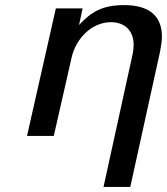

<svg xmlns="http://www.w3.org/2000/svg" viewBox="-20 -533 655 753"><path d="M86 0H191L261 -308C278 -382 340 -446 415 -446C471 -446 504 -411 504 -358C504 -347 503 -334 500 -320L386 200H491L608 -332C612 -354 615 -373 615 -390C615 -471 564 -513 467 -513C378 -513 336 -484 290 -435L304 -500H199Z"/></svg>

Font: Perun Medium Italic
Style: Regular
Weight: 500
Italic angle: -12°
Foundry: Copyright (c) Stefan Peev, Context Ltd, 2016
Version: Version 1.026